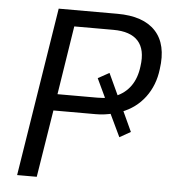

<svg xmlns="http://www.w3.org/2000/svg" viewBox="-51 -752 709 799"><g transform="rotate(5 303.5 -352.5)"><path d="M50 0 162 -705H407Q516 -705 567 -650Q618 -595 603 -491Q595 -423 557.5 -373Q520 -323 459 -300L464 -311L506 -220L460 -194L410 -299L426 -290Q409 -286 391.5 -283.5Q374 -281 354 -281H177L132 0ZM188 -350H354Q367 -350 379 -351Q391 -352 402 -355L392 -340L349 -431L396 -457L441 -360L430 -364Q469 -380 492.5 -413Q516 -446 522 -496Q532 -566 500 -601.5Q468 -637 396 -637H233Z"/></g></svg>

Font: Nunito Sans 10pt SemiCondensed
Style: Italic
Weight: 400
Width: 4
Italic angle: -9°
Designer: Vernon Adams
Foundry: Vernon Adams
Version: Version 3.101;gftools[0.9.27]